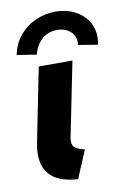

<svg xmlns="http://www.w3.org/2000/svg" viewBox="-87 -809 571 869"><g transform="rotate(-10 199.0 -374.5)"><path d="M40 -133.8Q40 -158.7 45.9 -188L113.3 -525.4H268.1L198.2 -178.2Q197.3 -174.3 197.3 -167Q197.3 -144 213.6 -134.3Q230 -124.5 253.9 -119.1L200.2 7.8Q40 -1.5 40 -133.8ZM306.2 -604Q306.2 -622.1 296.1 -638.2Q286.1 -654.3 267.1 -664.1Q248 -673.8 221.7 -673.8Q194.3 -673.8 171.9 -661.1Q149.4 -648.4 134.5 -627Q119.6 -605.5 114.3 -579.6L23.9 -593.8Q33.2 -642.6 63.2 -679.7Q93.3 -716.8 137.2 -736.8Q181.2 -756.8 231 -756.8Q277.8 -756.8 316.2 -738Q354.5 -719.2 376.5 -685.8Q398.4 -652.3 398.4 -610.4Q398.4 -594.2 394.5 -575.7L304.7 -590.3Q306.2 -597.2 306.2 -604Z"/></g></svg>

Font: Reddit Sans Vanilla ExtraBold
Style: Italic
Weight: 800
Italic angle: -11.25°
Designer: Stephen Hutchings
Version: Version 1.013